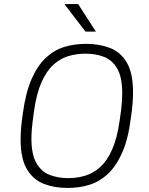

<svg xmlns="http://www.w3.org/2000/svg" viewBox="-20 -911 729 941"><path d="M309 10Q246 10 194.5 -10Q143 -30 112 -81.5Q81 -133 81 -228Q81 -251 83 -279Q85 -307 92 -356Q106 -458 135 -524Q164 -590 205 -628Q246 -666 295.5 -681Q345 -696 399 -696H404Q467 -696 519 -676Q571 -656 601.5 -604.5Q632 -553 632 -458Q632 -436 630 -407.5Q628 -379 621 -330Q608 -228 578.5 -162Q549 -96 508 -58Q467 -20 417.5 -5Q368 10 314 10ZM314 -38Q358 -38 398 -50Q438 -62 471.5 -92.5Q505 -123 529.5 -178Q554 -233 566 -318Q571 -349 573.5 -370.5Q576 -392 577 -407.5Q578 -423 578.5 -434Q579 -445 579 -454Q579 -532 555 -574Q531 -616 490.5 -632Q450 -648 399 -648Q355 -648 315 -636Q275 -624 241.5 -593.5Q208 -563 183.5 -508Q159 -453 147 -368Q143 -337 140 -315.5Q137 -294 136 -278.5Q135 -263 134.5 -252Q134 -241 134 -232Q134 -155 158 -112.5Q182 -70 223 -54Q264 -38 314 -38ZM399 -756 298 -888V-891H363L450 -756Z"/></svg>

Font: Chivo Medium Thin
Style: Italic
Weight: 250
Italic angle: -8.05°
Version: Version 2.002